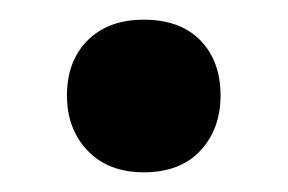

<svg xmlns="http://www.w3.org/2000/svg" viewBox="-20 -170 292 195"><path d="M126 5Q90 5 69 -17Q48 -39 48 -73Q48 -108 69 -129Q90 -150 126 -150Q163 -150 183.5 -129Q204 -108 204 -73Q204 -39 183.5 -17Q163 5 126 5Z"/></svg>

Font: Chiron GoRound TC SB
Style: Regular
Weight: 500
Designer: Ryoko NISHIZUKA 西塚涼子 (kana, bopomofo & ideographs); Paul D. Hunt (Latin, Greek & Cyrillic); Sandoll Communications 산돌커뮤니
Foundry: Adobe
Version: Version 1.000;hotconv 1.1.1;makeotfexe 2.6.0